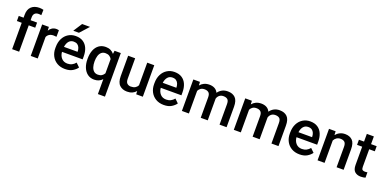

<svg xmlns="http://www.w3.org/2000/svg" viewBox="-8 -1793 6073 3028"><g transform="rotate(20 3029.0 -278.5)"><path d="M219.7 0H102.1V-442.4H21V-528.3H102.1V-579.1Q102.1 -667 151.4 -713.6Q200.7 -760.3 286.1 -760.3Q303.7 -760.3 320.8 -757.8Q337.9 -755.4 354 -751.5L351.1 -660.6Q332 -665 305.2 -665Q264.6 -665 242.2 -642.8Q219.7 -620.6 219.7 -579.1V-528.3H328.6V-442.4H219.7Z M693.4 -531.7 692.4 -422.4Q668.9 -426.3 644.5 -426.3Q600.6 -426.3 572.8 -408.7Q544.9 -391.1 531.7 -360.4V0H414.1V-528.3H526.4L529.8 -465.8Q549.3 -499.5 579.8 -518.8Q610.4 -538.1 651.4 -538.1Q662.1 -538.1 674.6 -536.1Q687 -534.2 693.4 -531.7Z M990.7 9.8Q912.6 9.8 855.5 -23.9Q798.3 -57.6 767.6 -115.5Q736.8 -173.3 736.8 -246.1V-265.6Q736.8 -348.6 768.1 -409.9Q799.3 -471.2 853.8 -504.6Q908.2 -538.1 976.6 -538.1Q1052.2 -538.1 1102.3 -505.1Q1152.3 -472.2 1177.2 -413.8Q1202.1 -355.5 1202.1 -279.3V-229H855.5Q860.4 -166 897.5 -124.8Q934.6 -83.5 997.6 -83.5Q1040 -83.5 1073.2 -100.6Q1106.4 -117.7 1130.9 -148.9L1192.9 -88.9Q1167.5 -51.3 1117.7 -20.8Q1067.9 9.8 990.7 9.8ZM976.1 -444.3Q926.3 -444.3 896.2 -409.4Q866.2 -374.5 857.9 -313.5H1085.9V-322.8Q1085 -354.5 1073.7 -382.3Q1062.5 -410.2 1038.8 -427.2Q1015.1 -444.3 976.1 -444.3ZM908.7 -603 1003.9 -750H1136.7L1003.9 -603Z M1272 -258.8V-269Q1272 -349.6 1296.4 -410.2Q1320.8 -470.7 1367.4 -504.4Q1414.1 -538.1 1480.5 -538.1Q1526.9 -538.1 1561.8 -521.2Q1596.7 -504.4 1621.6 -473.6L1628.9 -528.3H1733.9V203.1H1615.2V-47.4Q1590.3 -20 1556.6 -5.1Q1522.9 9.8 1479.5 9.8Q1414.1 9.8 1367.4 -25.1Q1320.8 -60.1 1296.4 -120.8Q1272 -181.6 1272 -258.8ZM1389.6 -269V-258.8Q1389.6 -210.9 1401.9 -171.1Q1414.1 -131.3 1440.4 -107.7Q1466.8 -84 1508.8 -84Q1548.3 -84 1574.2 -100.8Q1600.1 -117.7 1615.2 -145.5V-384.3Q1600.1 -411.6 1574.2 -428Q1548.3 -444.3 1509.8 -444.3Q1467.3 -444.3 1440.7 -420.7Q1414.1 -397 1401.9 -357.2Q1389.6 -317.4 1389.6 -269Z M2184.1 0 2181.2 -54.2Q2156.7 -23.9 2119.6 -7.1Q2082.5 9.8 2031.7 9.8Q1953.6 9.8 1905.3 -36.1Q1856.9 -82 1856.9 -187V-528.3H1974.6V-186Q1974.6 -128.4 2000 -106.9Q2025.4 -85.4 2060.5 -85.4Q2106.9 -85.4 2135 -102.8Q2163.1 -120.1 2177.2 -148.9V-528.3H2295.4V0Z M2648.4 9.8Q2570.3 9.8 2513.2 -23.9Q2456.1 -57.6 2425.3 -115.5Q2394.5 -173.3 2394.5 -246.1V-265.6Q2394.5 -348.6 2425.8 -409.9Q2457 -471.2 2511.5 -504.6Q2565.9 -538.1 2634.3 -538.1Q2710 -538.1 2760 -505.1Q2810.1 -472.2 2835 -413.8Q2859.9 -355.5 2859.9 -279.3V-229H2513.2Q2518.1 -166 2555.2 -124.8Q2592.3 -83.5 2655.3 -83.5Q2697.8 -83.5 2731 -100.6Q2764.2 -117.7 2788.6 -148.9L2850.6 -88.9Q2825.2 -51.3 2775.4 -20.8Q2725.6 9.8 2648.4 9.8ZM2633.8 -444.3Q2584 -444.3 2554 -409.4Q2523.9 -374.5 2515.6 -313.5H2743.7V-322.8Q2742.7 -354.5 2731.4 -382.3Q2720.2 -410.2 2696.5 -427.2Q2672.9 -444.3 2633.8 -444.3Z M3172.4 -443.4Q3133.3 -443.4 3107.9 -426Q3082.5 -408.7 3068.8 -379.9V0H2951.2V-528.3H3062L3065.9 -468.8Q3092.3 -501.5 3130.9 -519.8Q3169.4 -538.1 3220.2 -538.1Q3269.5 -538.1 3307.4 -518.3Q3345.2 -498.5 3365.7 -455.1Q3391.1 -492.7 3432.1 -515.4Q3473.1 -538.1 3528.3 -538.1Q3608.9 -538.1 3655 -492.7Q3701.2 -447.3 3701.2 -341.8V0H3583V-342.3Q3583 -402.3 3557.6 -422.9Q3532.2 -443.4 3488.8 -443.4Q3447.8 -443.4 3421.4 -421.4Q3395 -399.4 3384.8 -364.7Q3384.8 -358.9 3384.8 -352.1V0H3267.1V-341.8Q3267.1 -399.4 3241.5 -421.4Q3215.8 -443.4 3172.4 -443.4Z M4043.5 -443.4Q4004.4 -443.4 3979 -426Q3953.6 -408.7 3939.9 -379.9V0H3822.3V-528.3H3933.1L3937 -468.8Q3963.4 -501.5 4002 -519.8Q4040.5 -538.1 4091.3 -538.1Q4140.6 -538.1 4178.5 -518.3Q4216.3 -498.5 4236.8 -455.1Q4262.2 -492.7 4303.2 -515.4Q4344.2 -538.1 4399.4 -538.1Q4480 -538.1 4526.1 -492.7Q4572.3 -447.3 4572.3 -341.8V0H4454.1V-342.3Q4454.1 -402.3 4428.7 -422.9Q4403.3 -443.4 4359.9 -443.4Q4318.8 -443.4 4292.5 -421.4Q4266.1 -399.4 4255.9 -364.7Q4255.9 -358.9 4255.9 -352.1V0H4138.2V-341.8Q4138.2 -399.4 4112.5 -421.4Q4086.9 -443.4 4043.5 -443.4Z M4926.3 9.8Q4848.1 9.8 4791 -23.9Q4733.9 -57.6 4703.1 -115.5Q4672.4 -173.3 4672.4 -246.1V-265.6Q4672.4 -348.6 4703.6 -409.9Q4734.9 -471.2 4789.3 -504.6Q4843.8 -538.1 4912.1 -538.1Q4987.8 -538.1 5037.8 -505.1Q5087.9 -472.2 5112.8 -413.8Q5137.7 -355.5 5137.7 -279.3V-229H4791Q4795.9 -166 4833 -124.8Q4870.1 -83.5 4933.1 -83.5Q4975.6 -83.5 5008.8 -100.6Q5042 -117.7 5066.4 -148.9L5128.4 -88.9Q5103 -51.3 5053.2 -20.8Q5003.4 9.8 4926.3 9.8ZM4911.6 -444.3Q4861.8 -444.3 4831.8 -409.4Q4801.8 -374.5 4793.5 -313.5H5021.5V-322.8Q5020.5 -354.5 5009.3 -382.3Q4998 -410.2 4974.4 -427.2Q4950.7 -444.3 4911.6 -444.3Z M5453.1 -443.4Q5416 -443.4 5388.7 -424.8Q5361.3 -406.2 5345.7 -375.5V0H5228V-528.3H5338.9L5342.8 -464.8Q5370.6 -499.5 5409.9 -518.8Q5449.2 -538.1 5497.6 -538.1Q5574.2 -538.1 5619.9 -493.7Q5665.5 -449.2 5665.5 -341.3V0H5547.4V-341.8Q5547.4 -398.4 5523.2 -420.9Q5499 -443.4 5453.1 -443.4Z M6027.8 -528.3V-442.4H5933.6V-146Q5933.6 -108.9 5949.2 -97.9Q5964.8 -86.9 5990.2 -86.9Q6002.4 -86.9 6013.7 -88.4Q6024.9 -89.8 6031.7 -91.3L6032.2 -1.5Q6017.6 2.9 5998.3 6.3Q5979 9.8 5954.1 9.8Q5893.1 9.8 5854.5 -23.7Q5815.9 -57.1 5815.9 -138.7V-442.4H5730V-528.3H5815.9V-657.7H5933.6V-528.3Z"/></g></svg>

Font: Vazirmatn RD UI Medium
Style: Regular
Weight: 500
Designer: Saber Rastikerdar
Foundry: Saber Rastikerdar
Version: Version 33.003